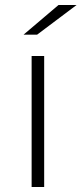

<svg xmlns="http://www.w3.org/2000/svg" viewBox="-20 -745 325 765"><path d="M128 -607C128 -607 74 -607 74 -607C74 -607 213 -725 213 -725C213 -725 285 -725 285 -725C285 -725 128 -607 128 -607ZM156 0C156 0 106 0 106 0C106 0 106 -522 106 -522C106 -522 156 -522 156 -522C156 -522 156 0 156 0Z"/></svg>

Font: TamingNoise
Style: Regular
Weight: 500
Designer: Julieta Ulanovsky
Foundry: Julieta Ulanovsky
Version: ""